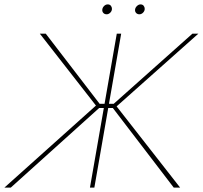

<svg xmlns="http://www.w3.org/2000/svg" viewBox="-61 -853 922 873"><path d="M382 -379 380 -367 120 -700H147L392 -381H419L416 -362H390L-12 0H-41ZM470 -700H490L368 0H348ZM452 -362H426L430 -381H456L814 -700H841L461 -362L464 -376L758 0H729ZM404 -807Q404 -817 411.5 -825Q419 -833 429 -833Q438 -833 443 -827Q448 -821 448 -813Q448 -803 440.5 -795.5Q433 -788 424 -788Q415 -788 409.5 -793.5Q404 -799 404 -807ZM553 -807Q553 -817 561 -825Q569 -833 578 -833Q587 -833 592 -827Q597 -821 597 -813Q597 -803 589.5 -795.5Q582 -788 573 -788Q564 -788 558.5 -793.5Q553 -799 553 -807Z"/></svg>

Font: Fixel Italic Variable 20240409 Display Thin
Style: Italic
Weight: 100
Italic angle: -10°
Designer: AlfaBravo + MacPaw
Foundry: Kyrylo Tkachov, Marchela Mozhyna, Serhii Makarenko, Maria Weinstein, Zakhar Kryvoshyya
Version: Version 1.211;Glyphs 3.2 (3225)